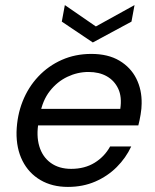

<svg xmlns="http://www.w3.org/2000/svg" viewBox="-20 -723 611 755"><path d="M247 12Q185 12 139 -15Q93 -42 68.5 -90.5Q44 -139 45 -204Q47 -269 69 -324.5Q91 -380 130.5 -422Q170 -464 223 -487.5Q276 -511 339 -511Q405 -511 449.5 -484.5Q494 -458 516 -414Q538 -370 537 -316Q537 -297 533 -273Q529 -249 524 -230H111L122 -295H453Q460 -342 445 -374Q430 -406 400 -423Q370 -440 328 -440Q285 -440 245 -421Q205 -402 176 -365Q147 -328 137 -272L132 -244Q122 -190 134.5 -148Q147 -106 179.5 -82.5Q212 -59 260 -59Q313 -59 352 -83Q391 -107 413 -147H496Q475 -102 439 -66Q403 -30 354.5 -9Q306 12 247 12ZM509 -703 497 -638 345 -556 223 -638 235 -703 357 -619Z"/></svg>

Font: DM Sans 20pt
Style: Italic
Weight: 400
Italic angle: -10°
Version: Version 4.004;gftools[0.9.30]